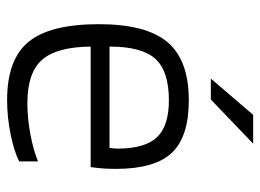

<svg xmlns="http://www.w3.org/2000/svg" viewBox="-116 -609 732 540"><g transform="rotate(90 250.0 -339.0)"><path d="M434 -80V-27Q407 -13 358.5 -3Q310 7 261 7Q147 7 97.5 -53.5Q48 -114 48 -251Q48 -384 98.5 -444Q149 -504 262 -504Q365 -504 410 -456Q455 -408 455 -299Q455 -282 454 -266Q453 -250 450 -228H111Q112 -133 148 -91.5Q184 -50 271 -50Q313 -50 358 -58.5Q403 -67 434 -80ZM398 -307Q397 -383 365 -415.5Q333 -448 262 -448Q180 -448 145.5 -410Q111 -372 111 -281H396Q397 -287 397.5 -293.5Q398 -300 398 -307ZM303 -685H384L260 -566H201Z"/></g></svg>

Font: Blinker Light
Style: Regular
Weight: 300
Designer: Juergen Huber
Foundry: supertype
Version: Version 1.017;hotconv 1.0.117;makeotfexe 2.5.65602